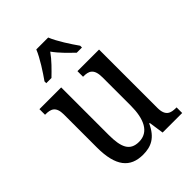

<svg xmlns="http://www.w3.org/2000/svg" viewBox="-222 -874 993 993"><g transform="rotate(-45 274.0 -378.0)"><path d="M139 -619V-606H177C208 -636 243 -670 269 -707C295 -670 331 -636 362 -606H400V-619C373 -657 331 -721 313 -766H226C208 -721 166 -657 139 -619ZM232 10C290 10 335 -10 368 -82H372L384 0H527V-41H523C486 -41 455 -49 455 -109V-536H297V-495H300C337 -495 366 -486 366 -422V-215C366 -118 336 -52 264 -52C197 -52 178 -99 178 -189V-536H19V-495H23C60 -495 89 -486 89 -427V-186C89 -48 138 10 232 10Z"/></g></svg>

Font: Noto Serif Ethiopic Cn
Style: Regular
Weight: 400
Width: 3
Designer: Monotype Design Team
Foundry: Monotype Imaging Inc.
Version: Version 2.102